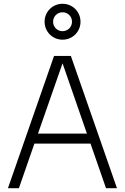

<svg xmlns="http://www.w3.org/2000/svg" viewBox="-20 -996 661 1016"><path d="M22 0H80L162 -236H459L541 0H599L355 -700H266ZM311 -786C364 -786 406 -828 406 -881C406 -934 364 -976 311 -976C258 -976 216 -934 216 -881C216 -828 258 -786 311 -786ZM311 -831C283 -831 261 -853 261 -881C261 -909 283 -931 311 -931C339 -931 361 -909 361 -881C361 -853 339 -831 311 -831ZM181 -289 311 -661 440 -289Z"/></svg>

Font: Uncut Sans Light
Style: Regular
Weight: 300
Designer: Kasper Nordkvist
Foundry: UNCUT.wtf
Version: Version 1.304;Glyphs 3.2 (3246)